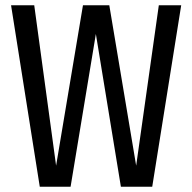

<svg xmlns="http://www.w3.org/2000/svg" viewBox="-20 -709 730 729"><path d="M668 -689 558 0H439L344 -580L248 0H131L22 -689H110L193 -80L295 -689H395L497 -80L583 -689Z"/></svg>

Font: Fira Sans Extra Condensed
Style: Regular
Weight: 400
Width: 1
Designer: Carrois Corporate & Edenspiekermann AG
Foundry: Carrois Corporate GbR & Edenspiekermann AG
Version: Version 4.203